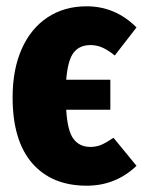

<svg xmlns="http://www.w3.org/2000/svg" viewBox="-20 -571 453 609"><path d="M340 -134 413 -45Q347 18 255 18Q144 18 82 -53.5Q20 -125 20 -262Q20 -351 49 -416Q78 -481 131 -516Q184 -551 255 -551Q346 -551 413 -484L344 -395Q323 -412 305 -420Q287 -428 267 -428Q232 -428 213.5 -404Q195 -380 190 -318H330V-223H190Q194 -156 213 -130.5Q232 -105 267 -105Q286 -105 302 -112Q318 -119 340 -134Z"/></svg>

Font: Fira Sans Extra Condensed ExtraBold
Style: Regular
Weight: 800
Width: 1
Designer: Carrois Corporate & Edenspiekermann AG
Foundry: Carrois Corporate GbR & Edenspiekermann AG
Version: Version 4.203